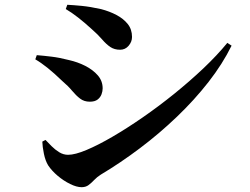

<svg xmlns="http://www.w3.org/2000/svg" viewBox="-20 -756 1040 799"><path d="M253.7 -718.4 260.1 -736.1Q284.7 -734.9 320.4 -731.5Q356 -728 401.3 -717.9Q436 -708.8 465 -693.5Q493.9 -678.2 511.6 -656.1Q529.4 -633.9 529.4 -602.2Q529.4 -582 515.2 -565.5Q501.1 -549 479.9 -549Q456 -549 439 -560.5Q422.1 -572 404.8 -592.1Q387.6 -612.2 360.6 -635.8Q331.5 -662.4 304.8 -683.2Q278.1 -704 253.7 -718.4ZM926 -577.6 943.7 -566Q906 -489.5 847.6 -414.7Q789.2 -339.9 716 -269.9Q642.9 -199.9 562 -139Q481.2 -78.1 399.7 -29.5Q383.9 -19.6 372.3 -7.3Q360.7 5.1 348.8 14Q336.9 23 319.8 23Q298.8 23 271.7 9.6Q244.6 -3.7 220.2 -24.3Q195.8 -44.9 180.7 -67.4Q168.6 -86.9 162.6 -116.7Q156.6 -146.5 156.1 -166.7L169.4 -173.7Q180 -162.3 194.7 -147.7Q209.3 -133 226.6 -122.4Q243.9 -111.8 263.3 -111.8Q292.1 -111.8 340 -131.9Q387.9 -151.9 447.9 -186.9Q507.9 -221.8 573.7 -267.3Q639.6 -312.9 704.5 -365.2Q769.4 -417.6 826.6 -471.7Q883.7 -525.9 926 -577.6ZM126.9 -509.1 133.1 -526.5Q163.9 -524 195.4 -520.1Q227 -516.3 266.8 -506.1Q303.1 -498 335 -481.8Q366.8 -465.5 387 -442.4Q407.2 -419.2 407.2 -388.1Q407.2 -376.3 402.4 -363.4Q397.5 -350.5 386.1 -341.7Q374.7 -332.8 353.6 -332.8Q329.9 -332.8 313.1 -345.8Q296.3 -358.7 280 -378.3Q263.8 -398 239.7 -418.4Q205.7 -451.3 178 -473.5Q150.2 -495.7 126.9 -509.1Z"/></svg>

Font: Early Summer Mincho VF
Style: Regular
Weight: 250
Designer: GuiWonder
Version: Version 1.002